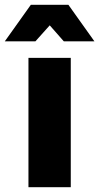

<svg xmlns="http://www.w3.org/2000/svg" viewBox="-51 -783 415 803"><path d="M68 -541H245V0H68ZM344 -610H216L157 -677L97 -610H-31L78 -763H235Z"/></svg>

Font: Montserrat arm2
Style: Bold
Weight: 700
Designer: Julieta Ulanovsky
Foundry: Julieta Ulanovsky
Version: Version 6.000